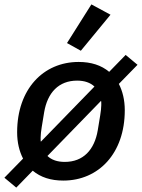

<svg xmlns="http://www.w3.org/2000/svg" viewBox="-23 -810 646 874"><path d="M328 -443C361 -443 388 -434 407 -416L163 -165C162 -168 162 -172 162 -175V-185C162 -197 164 -213 167 -232L178 -299C193 -388 244 -443 328 -443ZM272 -73C238 -73 212 -82 193 -100L437 -351C438 -348 438 -344 438 -341V-331C438 -319 436 -303 433 -284L422 -217C407 -128 356 -73 272 -73ZM51 44 126 -33C162 -3 208 12 265 12C426 12 545 -112 545 -308C545 -355 535 -395 518 -428L603 -515L549 -560L474 -483C438 -513 392 -528 335 -528C174 -528 55 -404 55 -208C55 -161 65 -121 82 -88L-3 -1ZM480 -743 393 -790 282 -614 345 -579Z"/></svg>

Font: IBM Mono Medium
Style: Italic
Weight: 500
Italic angle: -9°
Monospace: yes
Designer: Mike Abbink, Paul van der Laan, Pieter van Rosmalen
Foundry: Bold Monday
Version: Version 2.3